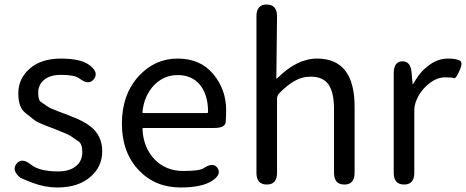

<svg xmlns="http://www.w3.org/2000/svg" viewBox="-20 -816 2061 849"><path d="M234 13Q178 13 123 -8Q72 -28 70 -30Q30 -63 53 -92Q77 -121 117 -88Q155 -58 237 -58Q289 -58 318 -83Q344 -106 344 -143Q344 -180 327 -191Q305 -206 293.5 -214Q282 -222 221 -246Q146 -273 132 -285Q112 -301 92 -317Q61 -341 61 -403Q61 -469 112 -513Q163 -557 249 -557Q339 -557 377 -527Q418 -495 395 -466Q373 -437 331 -469Q310 -485 250 -485Q201 -485 175 -463Q149 -441 149 -407Q149 -373 160 -366Q182 -351 192 -344Q202 -337 234 -325Q259 -316 263 -314Q268 -313 291 -303Q348 -282 380 -257Q432 -216 432 -147.5Q432 -79 381 -35Q327 13 234 13Z M779 13Q667 13 595 -62Q519 -141 519 -269.5Q519 -398 594 -480Q665 -557 765.5 -557Q866 -557 923 -488.5Q980 -420 980 -329Q980 -302 978 -276Q976 -250 925 -250H615Q610 -250 610 -245Q614 -163 663.5 -111.5Q713 -60 790 -60Q862 -60 880 -72Q923 -101 942 -73Q961 -44 917 -16Q872 13 779 13ZM610 -321Q609 -316 614 -316H895Q900 -316 900 -321Q900 -397 864.5 -440.5Q829 -484 765 -484Q705 -484 662 -440Q617 -393 610 -321Z M1160 0Q1114 0 1114 -52V-744Q1114 -796 1159 -796Q1205 -796 1205 -744L1202 -471Q1202 -466 1206 -470Q1293 -557 1382 -557Q1548 -557 1548 -344V-52Q1548 0 1503 0Q1457 0 1457 -52V-332Q1457 -408 1432.5 -442.5Q1408 -477 1354 -477Q1314 -477 1279 -456Q1250 -439 1216 -405Q1205 -394 1205 -379V-52Q1205 0 1160 0Z M1767 0Q1721 0 1721 -52V-492Q1721 -543 1758 -545Q1796 -546 1800 -495L1804 -450Q1804 -444 1805.5 -444Q1807 -444 1813 -454Q1836 -497 1876 -527Q1916 -557 1961 -557Q1996 -557 2012.5 -548.5Q2029 -540 2012 -504Q1996 -467 1987.5 -470.5Q1979 -474 1949 -474Q1911 -474 1877 -446Q1837 -414 1820 -369Q1812 -349 1812 -328V-52Q1812 0 1767 0Z"/></svg>

Font: Resource Han Rounded JP
Style: Regular
Weight: 400
Designer: Cyano Hao (round all glyphs); Ryoko NISHIZUKA 西塚涼子 (kana, bopomofo & ideographs); Paul D. Hunt (Latin, Greek & Cyrillic)
Foundry: Cyano Hao
Version: 0.990